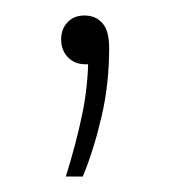

<svg xmlns="http://www.w3.org/2000/svg" viewBox="-20 -78 220 248"><path d="M65 150Q78.5 107 86.2 69.5Q94 32 94 -6L96 5H90Q76.5 5 67.8 -4Q59 -13 59 -27Q59 -40.5 67.2 -49.2Q75.5 -58 89 -58Q103.5 -58 112.2 -48.2Q121 -38.5 121 -16Q121 30.5 111.2 72.5Q101.5 114.5 87 150Z"/></svg>

Font: Encode Sans Condensed Thin
Style: Regular
Weight: 100
Width: 3
Designer: Multiple Designers
Foundry: Impallari Type
Version: Version 3.002